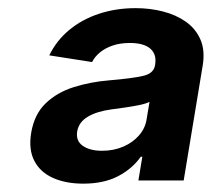

<svg xmlns="http://www.w3.org/2000/svg" viewBox="-20 -761 510 462"><path d="M180.3 -319.1Q138.6 -319.1 107.9 -332.7Q77.1 -346.3 62.8 -373.6Q48.4 -400.9 55 -441.2Q62.6 -486.6 90.3 -512.8Q118 -539 157.7 -551.4Q197.5 -563.9 241.1 -567.5Q299.6 -572.5 324.8 -578.5Q349.9 -584.4 353.1 -604.1L353.3 -605.7Q357.3 -630.2 341.7 -643.9Q326 -657.6 292.4 -657.6Q269.4 -657.6 251.4 -651.5Q233.4 -645.4 220.9 -635.2Q208.4 -625 201.5 -611.7L98.6 -627.8Q115.8 -663.3 146.5 -688.8Q177.2 -714.3 218 -727.8Q258.8 -741.4 306.4 -741.4Q341 -741.4 372.5 -733.3Q404 -725.2 427.7 -708.4Q451.3 -691.5 462.5 -665.4Q473.7 -639.3 467.7 -603L422 -326.8H313L322.5 -383.8H318.7Q298.4 -354.9 264 -337Q229.6 -319.1 180.3 -319.1ZM225.3 -398.2Q253.5 -398.2 276.5 -408.1Q299.4 -418 314.3 -435Q329.2 -451.9 332.6 -473L339.8 -516Q331.9 -511.7 315.2 -508.2Q298.6 -504.8 280.2 -502.2Q261.8 -499.6 247.6 -497.7Q213.3 -493.1 191.6 -480.3Q169.8 -467.6 165.8 -445Q162 -422.2 179.1 -410.2Q196.3 -398.2 225.3 -398.2Z"/></svg>

Font: Inter
Style: Italic
Weight: 400
Italic angle: -9.3988°
Designer: Rasmus Andersson
Foundry: rsms
Version: Version 4.001;git-66647c0bb